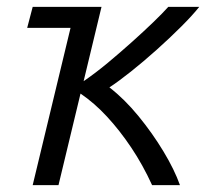

<svg xmlns="http://www.w3.org/2000/svg" viewBox="-20 -538 608 558"><path d="M75 0 185 -457H59L75 -518H275L223 -302Q258 -326 294 -356Q330 -386 364 -416.5Q398 -447 425.5 -473.5Q453 -500 469 -518H559Q540 -494 507 -461Q474 -428 435.5 -393.5Q397 -359 360.5 -330Q324 -301 298 -284Q342 -250 382.5 -200.5Q423 -151 455 -98Q487 -45 503 0H422Q395 -59 361.5 -109Q328 -159 291 -199Q254 -239 214 -266L150 0Z"/></svg>

Font: Ubuntu Sans
Style: Italic
Weight: 400
Italic angle: -13.5°
Designer: Dalton Maag Ltd
Foundry: Dalton Maag Ltd
Version: Version 1.006